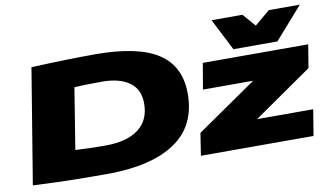

<svg xmlns="http://www.w3.org/2000/svg" viewBox="-79 -966 1987 1152"><g transform="rotate(-10 915.0 -390.0)"><path d="M487 10Q389 10 313 9Q237 8 171 5.5Q105 3 37 0L152 -700Q265 -705 361 -707.5Q457 -710 542 -710Q801 -710 924.5 -629.5Q1048 -549 1048 -382Q1048 -184 901.5 -87Q755 10 487 10ZM511 -160Q638 -160 709 -213Q780 -266 780 -369Q780 -455 720 -498Q660 -541 555 -541Q445 -541 385 -537L325 -165Q358 -164 384.5 -162.5Q411 -161 440.5 -160.5Q470 -160 511 -160ZM1061 0 1082 -136 1448 -389H1142L1169 -547H1811L1788 -406L1431 -158H1773L1747 0ZM1803 -790 1632 -596H1364L1265 -790H1453L1521 -712L1614 -790Z"/></g></svg>

Font: Georama ExtraExtended ExtraBold
Style: Italic
Weight: 800
Width: 8
Italic angle: -9°
Designer: Jean-Baptiste Levee
Foundry: Production Type
Version: Version 1.000